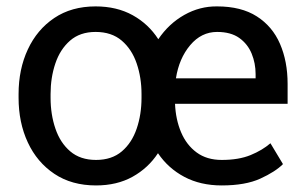

<svg xmlns="http://www.w3.org/2000/svg" viewBox="-20 -558 938 588"><path d="M36.9 -258.5V-269.9Q36.9 -345.9 65.2 -406.6Q93.4 -467.3 146.1 -502.8Q198.9 -538.4 272.7 -538.4Q337.7 -538.4 386.4 -511.4Q435 -484.4 464.8 -437.9Q496.8 -485.4 544.4 -512.3Q592 -539.1 644.9 -538.4Q718.8 -538.4 766.5 -507.8Q814.3 -477.3 837.5 -423.7Q860.8 -370 860.8 -301.1V-240.1H516Q518.1 -191.8 534.6 -152.9Q551.1 -114 582.2 -91.1Q613.3 -68.2 659.1 -68.2Q711.3 -68.2 747.5 -83.1Q783.7 -98 808.2 -119.3L846.6 -55.4Q823.2 -32 777.3 -11Q731.5 9.9 659.1 9.9Q594.1 9.9 544.6 -16.3Q495 -42.6 463.8 -88.8Q433.9 -43.3 386 -16.7Q338.1 9.9 274.1 9.9Q199.6 9.9 146.5 -25.6Q93.4 -61.1 65.2 -121.8Q36.9 -182.5 36.9 -258.5ZM644.9 -460.2Q596.6 -460.2 562.5 -419.7Q528.4 -379.3 518.8 -318.2H762.8V-331Q762.8 -364.3 750.7 -393.8Q738.6 -423.3 712.7 -441.8Q686.8 -460.2 644.9 -460.2ZM134.9 -269.9V-258.5Q134.9 -207.4 149.7 -164.1Q164.4 -120.7 195.1 -94.5Q225.9 -68.2 274.1 -68.2Q322.4 -68.2 353.2 -94.5Q383.9 -120.7 398.6 -164.1Q413.4 -207.4 413.4 -258.5V-269.9Q413.4 -320.3 398.6 -363.6Q383.9 -407 352.8 -433.6Q321.7 -460.2 272.7 -460.2Q225.1 -460.2 194.6 -433.6Q164.1 -407 149.5 -363.6Q134.9 -320.3 134.9 -269.9Z"/></svg>

Font: Interface
Style: Regular
Weight: 400
Designer: Rasmus Andersson
Foundry: rsms
Version: Version 1.8